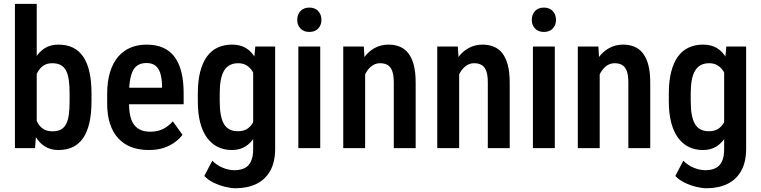

<svg xmlns="http://www.w3.org/2000/svg" viewBox="-20 -770 3955 998"><path d="M57.6 -750H170.9V-113.3L162.1 0H57.6ZM455.6 -284.7V-243.2Q455.6 -179.7 444.8 -132.3Q434.1 -85 412.6 -53.2Q391.1 -21.5 358.9 -5.9Q326.7 9.8 283.7 9.8Q243.7 9.8 214.6 -8.1Q185.5 -25.9 165.8 -58.3Q146 -90.8 134.5 -135.7Q123 -180.7 117.7 -234.9V-293Q122.6 -347.2 134 -392.3Q145.5 -437.5 165 -470Q184.6 -502.4 213.9 -520.3Q243.2 -538.1 283.2 -538.1Q326.7 -538.1 358.9 -522.5Q391.1 -506.8 412.6 -475.3Q434.1 -443.8 444.8 -396.2Q455.6 -348.6 455.6 -284.7ZM341.8 -243.2V-284.7Q341.8 -324.7 337.6 -354Q333.5 -383.3 323.5 -402.6Q313.5 -421.9 295.9 -431.6Q278.3 -441.4 251.5 -441.4Q228 -441.4 211.2 -432.1Q194.3 -422.9 182.6 -406Q170.9 -389.2 164.1 -367.4Q157.2 -345.7 154.8 -320.8V-207Q158.2 -174.3 168.7 -147Q179.2 -119.6 199.5 -103.5Q219.7 -87.4 252.4 -87.4Q278.3 -87.4 295.4 -96.2Q312.5 -105 323 -124Q333.5 -143.1 337.6 -172.6Q341.8 -202.1 341.8 -243.2Z M753.4 9.8Q702.1 9.8 662.1 -5.6Q622.1 -21 594.2 -51.5Q566.4 -82 551.8 -126.7Q537.1 -171.4 537.1 -230.5V-281.2Q537.1 -348.1 552.5 -396.7Q567.9 -445.3 595.2 -476.6Q622.6 -507.8 659.9 -522.9Q697.3 -538.1 741.2 -538.1Q791 -538.1 827.6 -522Q864.3 -505.9 887.9 -473.6Q911.6 -441.4 923.1 -394Q934.6 -346.7 934.6 -285.2V-228H591.8V-314H822.3V-326.2Q821.3 -362.3 813.5 -388.4Q805.7 -414.6 788.3 -428.5Q771 -442.4 740.7 -442.4Q718.8 -442.4 701.7 -434.1Q684.6 -425.8 673.6 -407.2Q662.6 -388.7 656.7 -357.7Q650.9 -326.7 650.9 -281.2V-230.5Q650.9 -190.9 658 -163.6Q665 -136.2 679.2 -118.9Q693.4 -101.6 713.6 -93.5Q733.9 -85.4 760.7 -85.4Q800.3 -85.4 828.9 -100.3Q857.4 -115.2 878.4 -139.2L928.7 -69.3Q914.6 -50.3 890.6 -32Q866.7 -13.7 832.8 -2Q798.8 9.8 753.4 9.8Z M1307.1 -528.3H1410.2V2Q1410.2 73.2 1384 118.9Q1357.9 164.6 1311.5 186.5Q1265.1 208.5 1204.1 208.5Q1181.6 208.5 1150.9 201.2Q1120.1 193.8 1090.8 179.7Q1061.5 165.5 1042 144.5L1083.5 65.4Q1106.4 88.9 1137.7 101.8Q1168.9 114.7 1197.8 114.7Q1229 114.7 1250.7 104.2Q1272.5 93.8 1284.2 69.6Q1295.9 45.4 1295.9 4.4V-408.7ZM1008.3 -242.7V-284.2Q1008.3 -349.1 1020.5 -396.7Q1032.7 -444.3 1055.7 -476.1Q1078.6 -507.8 1111.8 -522.9Q1145 -538.1 1186 -538.1Q1228.5 -538.1 1258.1 -520.3Q1287.6 -502.4 1306.4 -469.7Q1325.2 -437 1335.9 -391.8Q1346.7 -346.7 1351.6 -291V-233.4Q1346.7 -179.7 1335 -135Q1323.2 -90.3 1303.5 -58.1Q1283.7 -25.9 1254.6 -8.1Q1225.6 9.8 1185.1 9.8Q1144.5 9.8 1111.8 -6.3Q1079.1 -22.5 1055.9 -54.2Q1032.7 -85.9 1020.5 -133.1Q1008.3 -180.2 1008.3 -242.7ZM1122.1 -284.2V-242.7Q1122.1 -202.1 1127.7 -172.9Q1133.3 -143.6 1144.5 -124.8Q1155.8 -106 1173.8 -96.9Q1191.9 -87.9 1216.8 -87.9Q1249.5 -87.9 1269.8 -103.5Q1290 -119.1 1301 -145.8Q1312 -172.4 1316.4 -205.1V-318.8Q1314 -344.7 1306.9 -366.9Q1299.8 -389.2 1287.8 -405.8Q1275.9 -422.4 1258.5 -431.9Q1241.2 -441.4 1217.8 -441.4Q1193.4 -441.4 1175 -431.9Q1156.7 -422.4 1145 -403.1Q1133.3 -383.8 1127.7 -354.2Q1122.1 -324.7 1122.1 -284.2Z M1644.5 -528.3V0H1530.8V-528.3ZM1524.9 -666.5Q1524.9 -693.8 1541.5 -712.2Q1558.1 -730.5 1587.9 -730.5Q1617.7 -730.5 1634.3 -712.2Q1650.9 -693.8 1650.9 -666.5Q1650.9 -640.1 1634.3 -622.1Q1617.7 -604 1587.9 -604Q1558.1 -604 1541.5 -622.1Q1524.9 -640.1 1524.9 -666.5Z M1877.9 -415.5V0H1764.2V-528.3H1871.1ZM1857.4 -283.2H1821.3Q1820.8 -340.3 1833.5 -387.2Q1846.2 -434.1 1869.9 -467.8Q1893.6 -501.5 1926.5 -519.8Q1959.5 -538.1 2000 -538.1Q2031.2 -538.1 2057.4 -527.6Q2083.5 -517.1 2102.1 -493.7Q2120.6 -470.2 2130.6 -432.6Q2140.6 -395 2140.6 -340.8V0H2026.9V-341.8Q2026.9 -378.9 2018.8 -400.6Q2010.7 -422.4 1995.1 -431.9Q1979.5 -441.4 1955.6 -441.4Q1933.6 -441.4 1915.3 -429Q1897 -416.5 1884 -394.8Q1871.1 -373 1864.3 -344.5Q1857.4 -315.9 1857.4 -283.2Z M2366.7 -415.5V0H2252.9V-528.3H2359.9ZM2346.2 -283.2H2310.1Q2309.6 -340.3 2322.3 -387.2Q2335 -434.1 2358.6 -467.8Q2382.3 -501.5 2415.3 -519.8Q2448.2 -538.1 2488.8 -538.1Q2520 -538.1 2546.1 -527.6Q2572.3 -517.1 2590.8 -493.7Q2609.4 -470.2 2619.4 -432.6Q2629.4 -395 2629.4 -340.8V0H2515.6V-341.8Q2515.6 -378.9 2507.6 -400.6Q2499.5 -422.4 2483.9 -431.9Q2468.3 -441.4 2444.3 -441.4Q2422.4 -441.4 2404.1 -429Q2385.7 -416.5 2372.8 -394.8Q2359.9 -373 2353 -344.5Q2346.2 -315.9 2346.2 -283.2Z M2863.8 -528.3V0H2750V-528.3ZM2744.1 -666.5Q2744.1 -693.8 2760.7 -712.2Q2777.3 -730.5 2807.1 -730.5Q2836.9 -730.5 2853.5 -712.2Q2870.1 -693.8 2870.1 -666.5Q2870.1 -640.1 2853.5 -622.1Q2836.9 -604 2807.1 -604Q2777.3 -604 2760.7 -622.1Q2744.1 -640.1 2744.1 -666.5Z M3097.2 -415.5V0H2983.4V-528.3H3090.3ZM3076.7 -283.2H3040.5Q3040 -340.3 3052.7 -387.2Q3065.4 -434.1 3089.1 -467.8Q3112.8 -501.5 3145.8 -519.8Q3178.7 -538.1 3219.2 -538.1Q3250.5 -538.1 3276.6 -527.6Q3302.7 -517.1 3321.3 -493.7Q3339.8 -470.2 3349.9 -432.6Q3359.9 -395 3359.9 -340.8V0H3246.1V-341.8Q3246.1 -378.9 3238 -400.6Q3230 -422.4 3214.4 -431.9Q3198.7 -441.4 3174.8 -441.4Q3152.8 -441.4 3134.5 -429Q3116.2 -416.5 3103.3 -394.8Q3090.3 -373 3083.5 -344.5Q3076.7 -315.9 3076.7 -283.2Z M3755.4 -528.3H3858.4V2Q3858.4 73.2 3832.3 118.9Q3806.2 164.6 3759.8 186.5Q3713.4 208.5 3652.3 208.5Q3629.9 208.5 3599.1 201.2Q3568.4 193.8 3539.1 179.7Q3509.8 165.5 3490.2 144.5L3531.7 65.4Q3554.7 88.9 3585.9 101.8Q3617.2 114.7 3646 114.7Q3677.2 114.7 3699 104.2Q3720.7 93.8 3732.4 69.6Q3744.1 45.4 3744.1 4.4V-408.7ZM3456.5 -242.7V-284.2Q3456.5 -349.1 3468.8 -396.7Q3481 -444.3 3503.9 -476.1Q3526.9 -507.8 3560.1 -522.9Q3593.3 -538.1 3634.3 -538.1Q3676.8 -538.1 3706.3 -520.3Q3735.8 -502.4 3754.6 -469.7Q3773.4 -437 3784.2 -391.8Q3794.9 -346.7 3799.8 -291V-233.4Q3794.9 -179.7 3783.2 -135Q3771.5 -90.3 3751.7 -58.1Q3731.9 -25.9 3702.9 -8.1Q3673.8 9.8 3633.3 9.8Q3592.8 9.8 3560.1 -6.3Q3527.3 -22.5 3504.2 -54.2Q3481 -85.9 3468.8 -133.1Q3456.5 -180.2 3456.5 -242.7ZM3570.3 -284.2V-242.7Q3570.3 -202.1 3575.9 -172.9Q3581.5 -143.6 3592.8 -124.8Q3604 -106 3622.1 -96.9Q3640.1 -87.9 3665 -87.9Q3697.8 -87.9 3718 -103.5Q3738.3 -119.1 3749.3 -145.8Q3760.3 -172.4 3764.6 -205.1V-318.8Q3762.2 -344.7 3755.1 -366.9Q3748 -389.2 3736.1 -405.8Q3724.1 -422.4 3706.8 -431.9Q3689.5 -441.4 3666 -441.4Q3641.6 -441.4 3623.3 -431.9Q3605 -422.4 3593.3 -403.1Q3581.5 -383.8 3575.9 -354.2Q3570.3 -324.7 3570.3 -284.2Z"/></svg>

Font: Roboto Condensed Medium
Style: Regular
Weight: 500
Designer: Christian Robertson
Foundry: Google
Version: Version 3.0